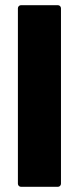

<svg xmlns="http://www.w3.org/2000/svg" viewBox="-20 -720 305 740"><path d="M61 0Q56 0 52.5 -3.5Q49 -7 49 -12V-688Q49 -693 52.5 -696.5Q56 -700 61 -700H203Q208 -700 211.5 -696.5Q215 -693 215 -688V-12Q215 -7 211.5 -3.5Q208 0 203 0Z"/></svg>

Font: LinhAnh ExtBd
Style: Regular
Weight: 800
Designer: Jeremy Tribby
Foundry: Tribby Type
Version: Version 1.408